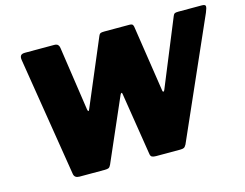

<svg xmlns="http://www.w3.org/2000/svg" viewBox="-101 -903 1357 1065"><g transform="rotate(-15 577.5 -371.0)"><path d="M1133 -742Q1153 -742 1154.5 -732.5Q1156 -723 1145 -697L846 -20Q839 -7 832 -3.5Q825 0 810 0H672Q657 0 649 -4Q641 -8 639 -21L582 -380Q581 -389 577.5 -388.5Q574 -388 570 -380L413 -20Q407 -7 400 -3.5Q393 0 377 0H232Q204 0 200 -24L90 -707Q87 -724 93 -733Q99 -742 118 -742H285Q301 -742 307.5 -734.5Q314 -727 315 -716L369 -349Q371 -339 374 -338.5Q377 -338 381 -348L541 -726Q545 -736 551 -739Q557 -742 573 -742H717Q733 -742 737 -735Q741 -728 742 -716L799 -341Q800 -335 804 -335Q808 -335 811 -343L968 -726Q972 -736 977.5 -739Q983 -742 999 -742H1133Z"/></g></svg>

Font: Libre Franklin Black
Style: Italic
Weight: 900
Italic angle: -8°
Designer: Pablo Impallari, Rodrigo Fuenzalida, Nhung Nguyen
Foundry: Impallari Type
Version: Version 3.000